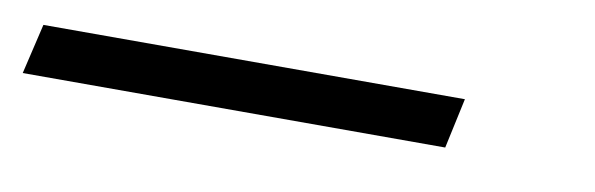

<svg xmlns="http://www.w3.org/2000/svg" viewBox="-46 3 595 192"><g transform="rotate(10 251.0 98.5)"><path d="M-23 124 -11 73H417L406 124Z"/></g></svg>

Font: Ysabeau Office
Style: Italic
Weight: 400
Italic angle: -12°
Designer: Christian Thalmann (Catharsis Fonts)
Version: Version 2.001;gftools[0.9.30]; featfreeze: tnum,lnum,ss02